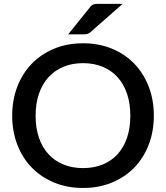

<svg xmlns="http://www.w3.org/2000/svg" viewBox="-20 -948 844 976"><path d="M642.5 -360Q642.5 -422 625.8 -471.5Q609 -521 577.8 -555.5Q546.5 -590 502 -608.5Q457.5 -627 402 -627Q347 -627 302.5 -608.5Q258 -590 226.5 -555.5Q195 -521 178 -471.5Q161 -422 161 -360Q161 -297.5 178 -248Q195 -198.5 226.5 -164.2Q258 -130 302.5 -111.8Q347 -93.5 402 -93.5Q457.5 -93.5 502 -111.8Q546.5 -130 577.8 -164.2Q609 -198.5 625.8 -248Q642.5 -297.5 642.5 -360ZM402 7.5Q321.5 7.5 255.2 -20Q189 -47.5 141.5 -96.2Q94 -145 68 -212.5Q42 -280 42 -360Q42 -440 68 -507.5Q94 -575 141.5 -624Q189 -673 255.2 -700.5Q321.5 -728 402 -728Q483 -728 549.2 -700.5Q615.5 -673 662.8 -624Q710 -575 736 -507.5Q762 -440 762 -360Q762 -280 736 -212.5Q710 -145 662.8 -96.2Q615.5 -47.5 549.2 -20Q483 7.5 402 7.5ZM603.5 -928.5 441 -785.5Q432 -777.5 424 -775.5Q416 -773.5 404 -773.5H326.5L436.5 -910Q441 -916.5 445.5 -920Q450 -923.5 455.5 -925.5Q461 -927.5 467.8 -928Q474.5 -928.5 483.5 -928.5Z"/></svg>

Font: Lato
Style: Regular
Weight: 600
Designer: Lukasz Dziedzic
Foundry: tyPoland Lukasz Dziedzic
Version: Version 2.006; 2014-01-15; ttfautohint (v1.4.1)